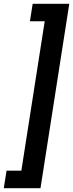

<svg xmlns="http://www.w3.org/2000/svg" viewBox="-85 -840 388 1019"><path d="M73.7 -727.1 88.4 -819.8H282.7L129.9 158.7H-64.9L-50.3 65.9H28.3L152.3 -727.1Z"/></svg>

Font: Mardoto Medium
Style: Italic
Weight: 500
Italic angle: -12°
Designer: Christian Robertson, Vahan Hovhannisyan
Foundry: Google
Version: Version 1.000